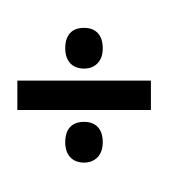

<svg xmlns="http://www.w3.org/2000/svg" viewBox="-20 -770 612 697"><path d="M285.2 -668.9Q317.4 -668.9 335.2 -649.7Q353 -630.4 353 -594.7Q353 -559.6 334.2 -540.3Q315.4 -521 285.2 -521Q266.6 -521 251.2 -528.3Q235.8 -535.6 226.3 -552.5Q216.8 -569.3 216.8 -594.7Q216.8 -630.9 234.4 -649.9Q252 -668.9 285.2 -668.9ZM43 -370.6V-477.5H527.8V-370.6ZM285.2 -327.6Q317.4 -327.6 335.2 -308.6Q353 -289.6 353 -253.9Q353 -218.8 334.2 -199.2Q315.4 -179.7 285.2 -179.7Q253.4 -179.7 235.1 -199.2Q216.8 -218.8 216.8 -253.9Q216.8 -289.6 234.4 -308.6Q252 -327.6 285.2 -327.6ZM225.1 -750ZM225.1 -92.8Z"/></svg>

Font: Noto Sans Oriya UI
Style: Bold
Weight: 700
Designer: Monotype Design Team
Foundry: Monotype Imaging Inc.
Version: Version 1.01